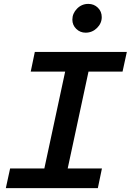

<svg xmlns="http://www.w3.org/2000/svg" viewBox="-20 -967 672 987"><path d="M10 0 32 -101H208L315 -599H138L159 -700H632L610 -599H435L328 -101H504L483 0ZM420 -799Q392 -799 372 -818.5Q352 -838 352 -866Q352 -898 376 -922.5Q400 -947 434 -947Q463 -947 483 -927.5Q503 -908 503 -879Q503 -847 478.5 -823Q454 -799 420 -799Z"/></svg>

Font: Red Hat Mono Medium
Style: Italic
Weight: 500
Italic angle: -12°
Monospace: yes
Designer: Pentagram, MCKL
Foundry: Pentagram, MCKL
Version: Version 1.023; ttfautohint (v1.8.3)